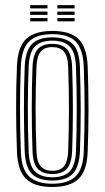

<svg xmlns="http://www.w3.org/2000/svg" viewBox="-20 -729 412 756"><path d="M186.2 7.2Q114.5 7.2 82.1 -25.2Q49.8 -57.8 46.8 -131.2Q43.5 -221.8 43.4 -302.8Q43.2 -383.8 46.8 -469.8Q50 -545.2 83.6 -576.2Q117.2 -607.2 186.2 -607.2Q258.2 -607.2 290.1 -574.5Q322 -541.8 325.2 -468.8Q328.5 -377.8 328.5 -296.8Q328.5 -215.8 325.2 -130.5Q322 -54.8 288.4 -23.8Q254.8 7.2 186.2 7.2ZM186.2 -5.5Q246 -5.5 276.4 -33.2Q306.8 -61 309.8 -130.8Q313 -215.8 313.1 -295.2Q313.2 -374.8 309.8 -468Q307.2 -533.2 279.4 -563.9Q251.5 -594.5 186.2 -594.5Q123.2 -594.5 94 -565.1Q64.8 -535.8 62 -467Q59 -390.8 58.8 -308.1Q58.5 -225.5 62.2 -130.8Q65 -60.2 96 -32.9Q127 -5.5 186.2 -5.5ZM186.2 -18.2Q131.2 -18.2 105.5 -44.6Q79.8 -71 77.2 -133.8Q74.5 -211.5 74.2 -297.1Q74 -382.8 77.2 -466.5Q80 -529.2 105.8 -555.5Q131.5 -581.8 186.2 -581.8Q238.2 -581.8 265.1 -556.8Q292 -531.8 294.5 -468.8Q297.5 -380.8 297.8 -299.1Q298 -217.5 294.8 -133.8Q292 -70.5 266.1 -44.4Q240.2 -18.2 186.2 -18.2ZM186.2 -31Q232.2 -31 254.6 -54.1Q277 -77.2 279.2 -134.2Q282 -205.8 282.2 -290Q282.5 -374.2 279.2 -465.8Q277 -523.2 254.2 -546.1Q231.5 -569 186.2 -569Q140 -569 117.5 -545.8Q95 -522.5 92.8 -466Q90 -393.8 89.6 -309.8Q89.2 -225.8 92.8 -133.8Q95 -76 118.2 -53.5Q141.5 -31 186.2 -31ZM186.2 -43.8Q149.2 -43.8 129.6 -63.5Q110 -83.2 108 -134.5Q102 -300 108 -465Q110 -514.2 128.5 -535.2Q147 -556.2 186.2 -556.2Q223 -556.2 242.5 -536.5Q262 -516.8 264 -465.5Q267 -381.5 267 -297.8Q267 -214 264 -134.8Q262 -85 243.2 -64.4Q224.5 -43.8 186.2 -43.8ZM186.2 -56.5Q218 -56.5 232.5 -75.1Q247 -93.8 248.5 -135.5Q251.2 -210.2 251.5 -291.4Q251.8 -372.5 248.5 -465Q247 -508.5 231.5 -526Q216 -543.5 186.2 -543.5Q154 -543.5 139.5 -524.8Q125 -506 123.5 -464.2Q120.2 -382.2 120.2 -304.1Q120.2 -226 123.5 -134.8Q125 -91 140.8 -73.8Q156.5 -56.5 186.2 -56.5ZM205.8 -696V-708.8H273.8V-696ZM98.8 -696V-708.8H167V-696ZM98.8 -670.5V-683.2H167V-670.5ZM205.8 -670.5V-683.2H273.8V-670.5ZM98.8 -645V-657.8H167V-645ZM205.8 -645V-657.8H273.8V-645Z"/></svg>

Font: Big Shoulders Inline Display Medium
Style: Regular
Weight: 500
Designer: Patric King
Foundry: XO Type Co
Version: Version 1.000